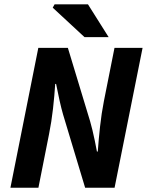

<svg xmlns="http://www.w3.org/2000/svg" viewBox="-20 -875 685 895"><path d="M28.6 0 158.6 -651.8H296.4L400 -309.8Q405.1 -292.2 410.8 -268.9Q416.4 -245.5 421.8 -219.7Q427.2 -194 431.8 -168.7H435.8Q439.6 -223.4 446.4 -285.1Q453.1 -346.8 464.2 -403L513.7 -651.8H644.6L514.1 0H376.8L274.1 -341Q266.4 -367.4 257.9 -405.2Q249.4 -443 241.4 -483.9H237.4Q234 -430.2 227.1 -368.3Q220.1 -306.4 208.6 -249.6L159.1 0ZM374.1 -701.8 225.8 -839.2 234.4 -854.7H390.1L486.5 -701.8Z"/></svg>

Font: Source Sans 3
Style: Italic
Weight: 200
Italic angle: -11°
Designer: Paul D. Hunt
Foundry: Adobe
Version: Version 3.046;hotconv 1.0.118;makeotfexe 2.5.65603